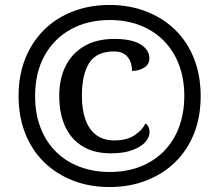

<svg xmlns="http://www.w3.org/2000/svg" viewBox="-20 -745 885 775"><path d="M422 10Q342 10 275 -16Q208 -42 158.5 -90Q109 -138 82 -206Q55 -274 55 -358Q55 -441 82 -508.5Q109 -576 158 -624.5Q207 -673 274.5 -699Q342 -725 422 -725Q502 -725 569.5 -699Q637 -673 686.5 -625Q736 -577 763 -509Q790 -441 790 -357Q790 -273 763 -205.5Q736 -138 686.5 -90Q637 -42 569.5 -16Q502 10 422 10ZM427.7 -126.1Q358.8 -126.1 312.3 -155Q265.7 -183.9 242.4 -236.1Q219.1 -288.3 219.1 -358.2Q219.1 -426.2 244.5 -477.7Q269.9 -529.3 319.7 -558.6Q369.4 -587.9 441.8 -587.9Q490 -587.9 521 -577.7Q552 -567.4 567.5 -549.6Q583 -531.8 583 -509.4Q583 -485.9 562.5 -472.4Q542 -458.8 513 -458.8Q513 -478.9 506 -496.9Q499 -514.9 483 -526.1Q467 -537.4 440 -537.4Q369.9 -537.4 340.3 -491.1Q310.6 -444.9 310.6 -358.2Q310.6 -300.7 325.6 -260.4Q340.5 -220 369.8 -199.1Q399.2 -178.2 441 -178.2Q491.5 -178.2 522.7 -198.7Q554 -219.2 567 -246.5Q574.6 -242.5 579.2 -232.9Q583.7 -223.4 583.7 -211Q583.7 -191.4 566.5 -171.7Q549.3 -152 514.3 -139.1Q479.4 -126.1 427.7 -126.1ZM423.2 -50.8Q491.3 -50.8 546.3 -72.4Q601.2 -94 641.1 -134.2Q681.1 -174.5 702.5 -231.4Q723.9 -288.3 723.9 -358Q723.9 -428.3 702 -484.9Q680.1 -541.6 640.2 -581.5Q600.4 -621.4 545.3 -642.8Q490.2 -664.2 423 -664.2Q334.3 -664.2 266.4 -626.9Q198.4 -589.6 160 -520.8Q121.7 -452.1 121.7 -356.8Q121.7 -285.2 144.1 -228.3Q166.4 -171.4 206.8 -131.7Q247.2 -92 302.6 -71.4Q358 -50.8 423.2 -50.8Z"/></svg>

Font: Noto Serif Sinhala
Style: Regular
Weight: 400
Designer: Jelle Bosma - Monotype Design Team
Foundry: Monotype Imaging Inc.
Version: Version 2.006